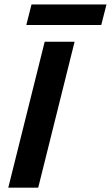

<svg xmlns="http://www.w3.org/2000/svg" viewBox="-20 -868 512 888"><path d="M18.3 0 186.7 -675H325L156.7 0ZM101.7 -752.5 125.8 -847.5H472.5L448.3 -752.5Z"/></svg>

Font: Funnel Sans
Style: Bold Italic
Weight: 700
Italic angle: -14.036°
Designer: NORD ID, Kristian Moeller
Foundry: Dicotype
Version: Version 1.000